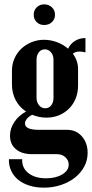

<svg xmlns="http://www.w3.org/2000/svg" viewBox="-20 -688 423 883"><path d="M182 175Q145 175 115 165.5Q85 156 64 139Q43 122 31.5 97.5Q20 73 21 44H82Q80 84 110.5 108Q141 132 192 132Q237 132 266.5 114Q296 96 296 69Q296 49 280.5 35Q265 21 242 21H127Q80 21 53 -2Q26 -25 26 -64Q26 -97 46 -127Q66 -157 100 -175Q68 -196 51.5 -228.5Q35 -261 35 -299V-364Q35 -393 46.5 -419Q58 -445 78 -464Q98 -483 125 -494Q152 -505 182 -505Q212 -505 241 -494.5Q270 -484 293 -464Q304 -487 325 -500Q346 -513 373 -513V-447Q358 -451 345 -451Q327 -451 315 -441Q339 -409 339 -370V-295Q339 -262 328 -235Q317 -208 297.5 -188.5Q278 -169 251.5 -158Q225 -147 193 -147Q176 -147 159.5 -150.5Q143 -154 128 -160Q113 -153 104 -142Q95 -131 95 -120Q95 -91 158 -91H288Q330 -91 356.5 -61Q383 -31 383 15Q383 49 367.5 78Q352 107 325 128.5Q298 150 261 162.5Q224 175 182 175ZM148 -238Q148 -218 159.5 -204Q171 -190 188 -190Q205 -190 215.5 -203.5Q226 -217 226 -238V-413Q226 -434 214.5 -447.5Q203 -461 186 -461Q169 -461 158.5 -447.5Q148 -434 148 -413ZM135 -620Q135 -641 149 -654.5Q163 -668 183 -668Q204 -668 218.5 -654.5Q233 -641 233 -620Q233 -600 219 -586.5Q205 -573 183 -573Q162 -573 148.5 -586.5Q135 -600 135 -620Z"/></svg>

Font: Moniqa ExtBd Paragraph
Style: Regular
Weight: 800
Designer: Rajesh Rajput
Foundry: Rajesh Rajput
Version: Version 1.000